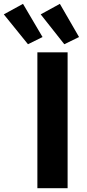

<svg xmlns="http://www.w3.org/2000/svg" viewBox="-114 -997 462 1017"><path d="M84 -719.7H244.1V0H84ZM-93.8 -920.9 7.8 -976.6 111.3 -800.8 34.2 -762.7ZM101.6 -920.9 203.1 -976.6 304.7 -800.8 226.6 -762.7Z"/></svg>

Font: Reddit Sans Vanilla ExtraBold
Style: Regular
Weight: 800
Designer: Stephen Hutchings
Foundry: Reddit
Version: Version 1.013